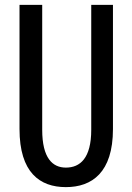

<svg xmlns="http://www.w3.org/2000/svg" viewBox="-20 -755 540 787"><path d="M250 12C357 12 443 -48 443 -226V-735H354V-223C354 -106 308 -68 250 -68C196 -68 153 -106 153 -223V-735H60V-226C60 -48 143 12 250 12Z"/></svg>

Font: Noto Sans Mono CJK JP Regular
Style: Regular
Weight: 400
Designer: Ryoko NISHIZUKA (kana & ideographs); Paul D. Hunt (Latin, Greek & Cyrillic); Wenlong ZHANG (bopomofo); Sandoll Communica
Foundry: Adobe Systems Incorporated
Version: Version 1.004;PS 1.004;hotconv 1.0.82;makeotf.lib2.5.63406